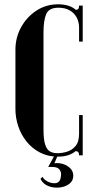

<svg xmlns="http://www.w3.org/2000/svg" viewBox="-20 -725 440 896"><path d="M169 110 178 100Q186 114 203 122.5Q220 131 237 130Q254 129 261 113Q264 105 265 91Q266 77 257 65.5Q248 54 223 54H205L234 1H249L234 37Q254 34 274.5 40.5Q295 47 308.5 61Q322 75 322 95Q322 119 303.5 133Q285 147 258 150Q231 153 206 143.5Q181 134 169 110ZM52 -215V-493Q52 -550 78.5 -598Q105 -646 150 -675.5Q195 -705 252 -705Q275 -705 296.5 -699Q318 -693 334 -679Q344 -680 346.5 -685Q349 -690 349 -699H366V-531H349V-597Q349 -622 338 -643Q327 -664 305.5 -676.5Q284 -689 253 -689Q208 -689 195.5 -659Q183 -629 183 -575V-121Q183 -73 191 -49.5Q199 -26 213.5 -18Q228 -10 249 -10Q269 -10 292.5 -17Q316 -24 332.5 -43.5Q349 -63 349 -102V-188H366V0H349Q349 -9 346 -14Q343 -19 333 -20Q318 -7 297.5 -0.5Q277 6 250 6Q203 6 166 -13.5Q129 -33 103.5 -65Q78 -97 65 -136.5Q52 -176 52 -215Z"/></svg>

Font: Emberly Black
Style: Regular
Weight: 900
Designer: Rajesh Rajput
Foundry: Rajesh Rajput
Version: Version 1.000